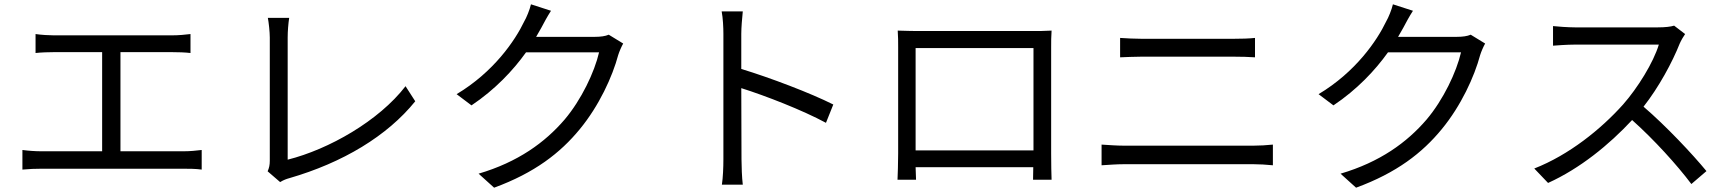

<svg xmlns="http://www.w3.org/2000/svg" viewBox="-20 -827 8040 891"><path d="M84 -131V-40C115 -43 145 -44 172 -44H833C853 -44 889 -44 916 -40V-131C890 -128 863 -125 833 -125H539V-585H779C807 -585 839 -584 864 -581V-669C840 -666 809 -663 779 -663H229C209 -663 171 -665 145 -669V-581C170 -584 210 -585 229 -585H454V-125H172C145 -125 114 -127 84 -131Z M1222 -32 1280 18C1296 8 1311 3 1322 0C1571 -72 1777 -196 1907 -357L1862 -427C1738 -266 1506 -134 1315 -86C1315 -137 1315 -558 1315 -653C1315 -682 1318 -719 1322 -744H1223C1227 -724 1232 -679 1232 -653C1232 -558 1232 -143 1232 -81C1232 -61 1229 -48 1222 -32Z M2537 -777 2444 -807C2438 -781 2423 -745 2413 -728C2370 -638 2271 -493 2099 -390L2168 -338C2277 -411 2361 -500 2421 -584H2760C2739 -493 2678 -364 2600 -272C2509 -166 2384 -75 2201 -21L2273 44C2461 -25 2580 -117 2671 -228C2760 -336 2822 -471 2849 -572C2854 -588 2864 -611 2872 -625L2805 -666C2789 -659 2767 -656 2740 -656H2468L2492 -698C2502 -717 2520 -751 2537 -777Z M3337 -88C3337 -51 3335 -2 3330 30H3427C3423 -3 3421 -57 3421 -88L3420 -418C3531 -383 3704 -316 3813 -257L3847 -342C3742 -395 3552 -467 3420 -507V-670C3420 -700 3424 -743 3427 -774H3329C3335 -743 3337 -698 3337 -670C3337 -586 3337 -144 3337 -88Z M4146 -685C4148 -661 4148 -630 4148 -607C4148 -569 4148 -156 4148 -115C4148 -80 4146 -6 4145 7H4231L4229 -51H4775L4774 7H4860C4859 -4 4858 -82 4858 -114C4858 -152 4858 -561 4858 -607C4858 -632 4858 -660 4860 -685C4830 -683 4794 -683 4772 -683C4723 -683 4289 -683 4235 -683C4212 -683 4185 -684 4146 -685ZM4229 -129V-604H4776V-129Z M5178 -651V-561C5209 -562 5242 -564 5277 -564C5326 -564 5656 -564 5705 -564C5738 -564 5776 -563 5804 -561V-651C5776 -648 5741 -647 5705 -647C5654 -647 5340 -647 5277 -647C5244 -647 5210 -649 5178 -651ZM5092 -156V-60C5126 -62 5161 -65 5197 -65C5255 -65 5738 -65 5796 -65C5823 -65 5857 -63 5887 -60V-156C5858 -153 5826 -151 5796 -151C5738 -151 5255 -151 5197 -151C5161 -151 5126 -154 5092 -156Z M6537 -777 6444 -807C6438 -781 6423 -745 6413 -728C6370 -638 6271 -493 6099 -390L6168 -338C6277 -411 6361 -500 6421 -584H6760C6739 -493 6678 -364 6600 -272C6509 -166 6384 -75 6201 -21L6273 44C6461 -25 6580 -117 6671 -228C6760 -336 6822 -471 6849 -572C6854 -588 6864 -611 6872 -625L6805 -666C6789 -659 6767 -656 6740 -656H6468L6492 -698C6502 -717 6520 -751 6537 -777Z M7800 -669 7749 -708C7733 -703 7707 -700 7674 -700C7637 -700 7328 -700 7288 -700C7258 -700 7201 -704 7187 -706V-615C7198 -616 7253 -620 7288 -620C7323 -620 7642 -620 7678 -620C7653 -537 7580 -419 7512 -342C7409 -227 7261 -108 7100 -45L7164 22C7312 -45 7447 -155 7554 -270C7656 -179 7762 -62 7829 27L7899 -33C7834 -112 7712 -242 7607 -332C7678 -422 7741 -539 7775 -625C7781 -639 7794 -661 7800 -669Z"/></svg>

Font: Noto Sans Mono CJK HK
Style: Regular
Weight: 400
Designer: Ryoko NISHIZUKA 西塚涼子 (kana, bopomofo & ideographs); Paul D. Hunt (Latin, Greek & Cyrillic); Sandoll Communications 산돌커뮤니
Foundry: Adobe
Version: Version 2.004;hotconv 1.0.118;makeotfexe 2.5.65603